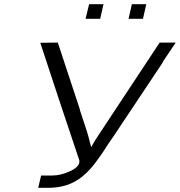

<svg xmlns="http://www.w3.org/2000/svg" viewBox="-20 -900 862 920"><path d="M390 -810 407 -880H476L460 -810ZM596 -810 612 -880H681L665 -810ZM173 -695Q187 -695 215 -695.5Q243 -696 257 -696L363 -375H362L396 -272Q403 -250 409 -225Q415 -200 417 -195Q435 -227 436 -228Q446 -244 465 -272Q484 -300 488 -307L745 -696H822L769 -617Q763 -609 756 -595L522 -244Q501 -215 472 -169L445 -131Q397 -64 343 -32.5Q289 -1 215 0H163L177 -59H230Q272 -59 318.5 -81Q365 -103 360 -132Q268 -405 173 -695Z"/></svg>

Font: Coval
Style: ExtraLight Italic
Weight: 200
Foundry: Context Ltd
Version: Version 001.000